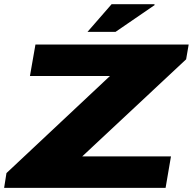

<svg xmlns="http://www.w3.org/2000/svg" viewBox="-31 -902 926 922"><path d="M389.2 -749 504.9 -881.8H710L711.9 -877.9L523.9 -749ZM-11.2 0 0 -70.8 497.1 -537.1H112.8L139.2 -688H875L862.8 -617.2L363.8 -150.9H790L764.2 0Z"/></svg>

Font: Archivo Expanded ExtraBold
Style: Italic
Weight: 800
Width: 7
Italic angle: -10°
Designer: Hector Gatti
Foundry: Omnibus-Type
Version: Version 2.001